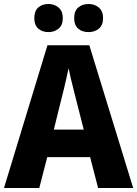

<svg xmlns="http://www.w3.org/2000/svg" viewBox="-20 -1036 688 963"><path d="M472 -93 432 -248H217L177 -93H0L218 -809H428L648 -93ZM360 -543Q355 -564 348 -591Q341 -618 334.5 -645.5Q328 -673 324 -694Q320 -674 313.5 -645.5Q307 -617 300.5 -589.5Q294 -562 289 -544L250 -386H400ZM152 -945Q152 -981 172 -998.5Q192 -1016 223 -1016Q253 -1016 274 -998Q295 -980 295 -945Q295 -910 274 -892.5Q253 -875 223 -875Q192 -875 172 -892.5Q152 -910 152 -945ZM352 -945Q352 -981 372.5 -998.5Q393 -1016 424 -1016Q455 -1016 476 -998Q497 -980 497 -945Q497 -910 476 -892.5Q455 -875 424 -875Q392 -875 372 -892.5Q352 -910 352 -945Z"/></svg>

Font: Noto Sans Telugu UI SemiCondensed ExtraBold
Style: Regular
Weight: 800
Width: 4
Designer: Jelle Bosma - Monotype Design Team
Foundry: Monotype Imaging Inc.
Version: Version 2.005; ttfautohint (v1.8.4.7-5d5b)